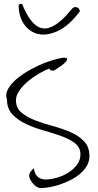

<svg xmlns="http://www.w3.org/2000/svg" viewBox="-20 -960 498 980"><path d="M128.9 -62.5Q128.9 -74.2 136.7 -84.5Q144.5 -94.7 153.3 -101.6Q155.3 -74.2 170.9 -59.1Q186.5 -43.9 213.9 -43.9Q238.3 -43.9 269.5 -52.7Q300.8 -61.5 327.6 -78.1Q354.5 -94.7 372.6 -118.7Q390.6 -142.6 390.6 -171.9Q390.6 -207 363.3 -228.5Q335.9 -250 293.9 -265.1Q252 -280.3 203.1 -293.9Q154.3 -307.6 112.8 -327.1Q71.3 -346.7 43.5 -376Q15.6 -405.3 15.6 -452.1Q5.9 -479.5 22 -507.3Q38.1 -535.2 67.9 -559.6Q97.7 -584 136.7 -605.5Q175.8 -627 212.4 -640.6Q249 -654.3 278.3 -661.1Q307.6 -668 318.4 -664.1Q329.1 -660.2 315.9 -644.5Q302.7 -628.9 254.9 -599.6Q248 -599.6 241.2 -600.6Q234.4 -601.6 232.4 -610.4Q210.9 -602.5 181.6 -585.9Q152.3 -569.3 125.5 -547.4Q98.6 -525.4 80.1 -499.5Q61.5 -473.6 61.5 -448.2Q61.5 -408.2 89.4 -385.3Q117.2 -362.3 158.7 -346.2Q200.2 -330.1 249 -316.9Q297.9 -303.7 339.8 -285.6Q381.8 -267.6 409.2 -238.8Q436.5 -210 436.5 -163.1Q436.5 -136.7 423.8 -114.7Q411.1 -92.8 390.6 -74.7Q370.1 -56.6 343.8 -43Q317.4 -29.3 289.6 -19.5Q261.7 -9.8 234.9 -4.9Q208 0 187.5 0Q177.7 0 167.5 -6.3Q157.2 -12.7 148.9 -22.5Q140.6 -32.2 134.8 -43Q128.9 -53.7 128.9 -62.5ZM75.2 -934.6Q79.1 -940.4 88.9 -940.4Q92.8 -940.4 92.8 -939.5Q115.2 -884.8 138.2 -856Q161.1 -827.1 184.6 -818.8Q208 -810.5 231 -818.4Q253.9 -826.2 275.4 -842.3Q296.9 -858.4 315.9 -878.9Q335 -899.4 350.6 -918Q354.5 -921.9 356.9 -922.9Q359.4 -923.8 363.3 -923.8Q376 -923.8 381.8 -916.5Q387.7 -909.2 387.7 -902.3Q333 -829.1 276.9 -802.7Q220.7 -776.4 176.3 -786.1Q131.8 -795.9 103.5 -835.4Q75.2 -875 75.2 -934.6Z"/></svg>

Font: Waiting for the Sunrise
Style: Regular
Weight: 300
Version: Version 1.001 2001